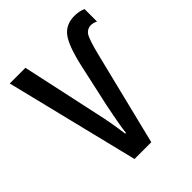

<svg xmlns="http://www.w3.org/2000/svg" viewBox="-162 -636 728 728"><g transform="rotate(-45 202.0 -272.5)"><path d="M358 -545Q312 -545 287 -511.5Q262 -478 242 -386L205 -218Q198 -183 192 -151Q186 -119 183 -93H179Q170 -162 157 -218L88 -537H4L136 0H226L320 -381Q334 -436 344 -455Q354 -474 376 -476Q391 -476 404 -469V-536Q384 -545 358 -545Z"/></g></svg>

Font: Noto Sans Display Condensed
Style: Regular
Weight: 400
Width: 3
Designer: Monotype Design Team
Foundry: Monotype Imaging Inc.
Version: Version 1.900